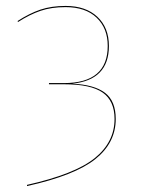

<svg xmlns="http://www.w3.org/2000/svg" viewBox="-20 -547 481 647"><path d="M347 -392Q347 -277 223 -265Q297 -262 333.5 -234.5Q370 -207 370 -146Q370 -66 301.5 -11Q233 44 71 80V76Q232 40 299 -14Q366 -68 366 -146Q366 -207 326 -235Q286 -263 197 -263H145V-267H195Q343 -267 343 -392Q343 -452 305.5 -487.5Q268 -523 201 -523Q153 -523 116.5 -510.5Q80 -498 41 -473L39 -476Q79 -502 116 -514.5Q153 -527 201 -527Q269 -527 308 -490.5Q347 -454 347 -392Z"/></svg>

Font: FiraGO Four
Style: Regular
Weight: 100
Designer: bBox Type
Foundry: bBox Type GmbH
Version: Version 1.001